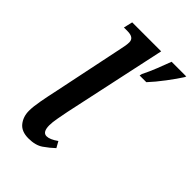

<svg xmlns="http://www.w3.org/2000/svg" viewBox="-228 -851 951 951"><g transform="rotate(45 247.5 -375.0)"><path d="M159 10Q208 10 238 -11Q268 -32 291 -54L273 -86Q238 -61 215 -61Q186 -61 186 -110Q186 -130 192 -162.5Q198 -195 203 -220L319 -760H116L105 -713H130Q176 -713 176 -680Q176 -660 168 -626L91 -255Q80 -205 72 -161.5Q64 -118 64 -89Q64 -48 87 -19Q110 10 159 10ZM328 -600H375Q405 -632 438.5 -676.5Q472 -721 491 -751L495 -760H392Q380 -727 364 -687Q348 -647 331 -613Z"/></g></svg>

Font: Noto Serif SemiCondensed Semi
Style: Italic
Weight: 600
Width: 4
Italic angle: -12°
Designer: Monotype Design Team
Foundry: Monotype Imaging Inc.
Version: Version 1.901